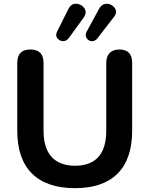

<svg xmlns="http://www.w3.org/2000/svg" viewBox="-20 -971 779 1001"><path d="M371 10Q224 10 147 -66Q70 -142 70 -290V-643Q70 -713 138 -713Q207 -713 207 -643V-291Q207 -199 249 -153Q291 -107 371 -107Q534 -107 534 -291V-643Q534 -677 552 -695Q570 -713 602 -713Q669 -713 669 -643V-290Q669 -142 593 -66Q517 10 371 10ZM339 -773Q325 -755 307 -756.5Q289 -758 278.5 -772Q268 -786 277 -805L337 -925Q348 -947 366.5 -950.5Q385 -954 402 -944.5Q419 -935 425 -917.5Q431 -900 416 -879ZM487 -770Q473 -754 456 -756.5Q439 -759 430.5 -774Q422 -789 433 -808L497 -926Q509 -947 527.5 -950.5Q546 -954 562.5 -944Q579 -934 584 -917Q589 -900 572 -880Z"/></svg>

Font: Chiron GoRound TC SB
Style: Regular
Weight: 500
Designer: Ryoko NISHIZUKA 西塚涼子 (kana, bopomofo & ideographs); Paul D. Hunt (Latin, Greek & Cyrillic); Sandoll Communications 산돌커뮤니
Foundry: Adobe
Version: Version 1.000;hotconv 1.1.1;makeotfexe 2.6.0